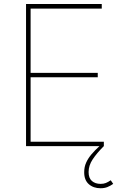

<svg xmlns="http://www.w3.org/2000/svg" viewBox="-20 -748 624 983"><path d="M113.3 0V-727.5H501V-704.1H136.7V-375H480.5V-352.5H136.7V-22.5H511.7V0ZM495.1 215.8Q458 215.8 434.3 194.6Q410.6 173.3 411.1 132.8Q411.1 106.9 420.9 85Q430.7 63 448.2 42.2Q465.8 21.5 489.3 0H511.7Q475.1 36.6 454.3 68.1Q433.6 99.6 433.6 132.8Q433.6 164.1 450.7 178.7Q467.8 193.4 495.1 193.4Q510.7 193.4 522.2 188.7Q533.7 184.1 546.9 174.8L559.6 193.4Q544.4 204.1 529.1 210Q513.7 215.8 495.1 215.8Z"/></svg>

Font: Inter Tight Thin
Style: Regular
Weight: 250
Designer: Rasmus Andersson
Foundry: rsms
Version: Version 3.004